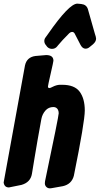

<svg xmlns="http://www.w3.org/2000/svg" viewBox="-51 -1033 547 1053"><path d="M234 -765Q219 -765 208 -776L202 -784Q192 -795 192 -808Q192 -819 199 -828Q206 -837 212 -846Q328 -1013 373 -1013Q377 -1012 385 -1012Q388 -1011 395 -1011Q423 -1008 431 -983L469 -849Q476 -829 476 -821Q476 -805 459 -790Q450 -783 440 -774.5Q430 -766 418 -766Q402 -766 391 -786L360 -846Q355 -858 344 -858Q337 -858 329 -851Q288 -810 266 -783L263 -779Q252 -765 234 -765ZM223 0Q211 0 203 -8Q195 -16 195 -28L196 -39Q271 -396 271 -412Q271 -422 267 -431Q259 -446 242 -446Q215 -446 198 -426.5Q181 -407 176 -381Q153 -256 138 -164L124 -79Q116 -33 67 -19Q2 -5 -2 -5Q-27 -5 -31 -32L86 -674Q96 -720 144 -726L202 -731Q242 -731 242 -700Q242 -695 227 -629.5Q212 -564 212 -559Q212 -550 220 -550Q225 -550 238 -557Q258 -567 276 -568H290Q358 -568 386 -530Q414 -492 414 -427Q414 -365 354 -69Q342 -23 294 -12Q236 -2 232 -1Q228 0 223 0Z"/></svg>

Font: Bangerz
Style: Bold
Weight: 700
Designer: vernon adams
Foundry: Vernon Adams
Version: Version 2.10;February 7, 2025;FontCreator 13.0.0.2683 64-bit